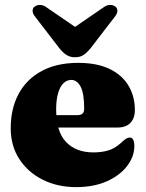

<svg xmlns="http://www.w3.org/2000/svg" viewBox="-20 -754 598 788"><path d="M533.5 -302.5Q533.5 -268.5 515 -249.5Q496.5 -230.5 461.5 -230.5H165V-281.5H298.5Q325.5 -281.5 325.5 -307Q325.5 -371 310.8 -398.5Q296 -426 272.5 -426Q255 -426 241 -413Q227 -400 218.8 -373Q210.5 -346 210.5 -304.5Q210.5 -213 251.5 -170.8Q292.5 -128.5 363.5 -128.5Q397 -128.5 424.2 -136.5Q451.5 -144.5 477 -168Q491 -181 498.2 -185.2Q505.5 -189.5 512.5 -189.5Q522.5 -189.5 527 -179.8Q531.5 -170 531.5 -156Q531.5 -111 501.2 -72Q471 -33 417.5 -9.5Q364 14 292.5 14Q216.5 14 155.8 -16.2Q95 -46.5 59.5 -100.8Q24 -155 24 -227.5Q24 -308.5 56.5 -368.8Q89 -429 151 -462.5Q213 -496 300.5 -496Q378 -496 429.8 -471Q481.5 -446 507.5 -402.2Q533.5 -358.5 533.5 -302.5ZM337 -610 171.5 -723.5Q157.5 -734 143.8 -733.8Q130 -733.5 121 -726Q114 -720.5 113.8 -709.5Q113.5 -698.5 124.5 -685L224.5 -555Q239 -537.5 253.2 -528.2Q267.5 -519 288 -519Q308.5 -519 322.5 -528.2Q336.5 -537.5 351 -555L451 -685Q462 -698.5 461.8 -709.5Q461.5 -720.5 454.5 -726Q446 -733.5 432.2 -733.8Q418.5 -734 404.5 -723.5L239 -610Z"/></svg>

Font: Fraunces Black
Style: Regular
Weight: 900
Version: Version 1.000;[b76b70a41]